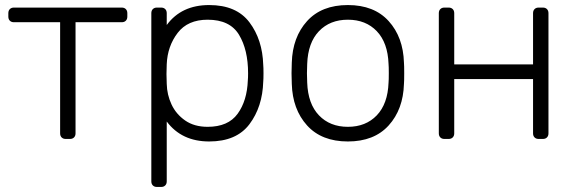

<svg xmlns="http://www.w3.org/2000/svg" viewBox="-20 -550 2272 760"><path d="M218 -462H35Q25 -462 19 -468Q13 -474 13 -484V-498Q13 -508 19 -514Q25 -520 35 -520H462Q472 -520 478 -514Q484 -508 484 -498V-484Q484 -474 478 -468Q472 -462 462 -462H279V-22Q279 -12 273 -6Q267 0 257 0H240Q230 0 224 -6Q218 -12 218 -22Z M579 0ZM640 168Q640 178 634 184Q628 190 618 190H601Q591 190 585 184Q579 178 579 168V-498Q579 -508 585 -514Q591 -520 601 -520H618Q628 -520 634 -514Q640 -508 640 -498V-451Q698 -530 808 -530Q916 -530 967.5 -461.5Q1019 -393 1022 -293Q1023 -283 1023 -260Q1023 -237 1022 -227Q1019 -127 967.5 -58.5Q916 10 808 10Q699 10 640 -69ZM802 -48Q883 -48 920.5 -99.5Q958 -151 961 -232Q962 -242 962 -260Q962 -353 926 -412.5Q890 -472 802 -472Q723 -472 683 -419.5Q643 -367 640 -296L639 -257L640 -218Q641 -175 659 -136.5Q677 -98 713 -73Q749 -48 802 -48Z M1134 0ZM1580 -260Q1580 -228 1579 -218Q1576 -117 1518.5 -53.5Q1461 10 1357 10Q1253 10 1195.5 -53.5Q1138 -117 1135 -218L1134 -260L1135 -302Q1138 -403 1195.5 -466.5Q1253 -530 1357 -530Q1461 -530 1518.5 -466.5Q1576 -403 1579 -302Q1580 -292 1580 -260ZM1196 -297 1195 -260 1196 -223Q1199 -139 1242.5 -93.5Q1286 -48 1357 -48Q1428 -48 1471.5 -93.5Q1515 -139 1518 -223Q1519 -233 1519 -260Q1519 -287 1518 -297Q1515 -381 1471.5 -426.5Q1428 -472 1357 -472Q1286 -472 1242.5 -426.5Q1199 -381 1196 -297Z M2090 -295V-498Q2090 -508 2096 -514Q2102 -520 2112 -520H2129Q2139 -520 2145 -514Q2151 -508 2151 -498V-22Q2151 -12 2145 -6Q2139 0 2129 0H2112Q2102 0 2096 -6Q2090 -12 2090 -22V-237H1778V-22Q1778 -12 1772 -6Q1766 0 1756 0H1739Q1729 0 1723 -6Q1717 -12 1717 -22V-498Q1717 -508 1723 -514Q1729 -520 1739 -520H1756Q1766 -520 1772 -514Q1778 -508 1778 -498V-295Z"/></svg>

Font: Hezaedrus Light
Style: Regular
Weight: 300
Designer: Hubert & Fischer
Foundry: Hubert & Fischer
Version: Version 1.10;September 3, 2019;FontCreator 11.5.0.2425 64-bi